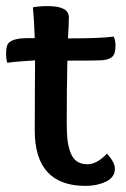

<svg xmlns="http://www.w3.org/2000/svg" viewBox="-20 -600 412 630"><path d="M49 -474Q58 -475 94 -475Q92 -534 88 -576Q109 -580 137 -580Q206 -580 206 -543Q206 -519 203 -474Q311 -474 353 -480Q359 -469 359 -449Q359 -422 347 -412.5Q335 -403 309 -402Q279 -401 201 -401Q199 -307 199 -198Q199 -166 201 -145Q203 -124 210 -103Q217 -82 231 -71.5Q245 -61 267 -61Q298 -61 331 -96Q357 -67 357 -47Q357 -18 327.5 -4Q298 10 261 10Q94 10 94 -172Q94 -219 94.5 -302.5Q95 -386 95 -402Q31 -398 4 -394Q0 -405 0 -427Q0 -453 11.5 -462Q23 -471 49 -474Z"/></svg>

Font: Overlock
Style: Bold
Weight: 700
Designer: Dario Muhafara
Foundry: Dario Manuel Muhafara
Version: Version 1.001